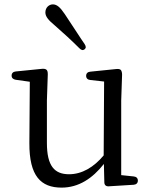

<svg xmlns="http://www.w3.org/2000/svg" viewBox="-20 -838 692 876"><path d="M261 18C339 18 402 -24 454 -90L456 -7C456 7 464 13 477 12L590 5C602 4 609 -3 609 -14C609 -25 602 -32 590 -33L533 -39V-379L537 -497C537 -507 535 -513 532 -518C528 -523 520 -524 510 -523L392 -511C380 -510 373 -503 373 -492C373 -481 380 -474 392 -473L455 -466L453 -129C408 -75 354 -43 295 -43C229 -43 194 -80 194 -186V-379L198 -498C198 -509 197 -514 193 -519C189 -523 182 -525 172 -524L52 -512C40 -511 33 -504 33 -493C33 -482 40 -476 52 -474L116 -465L114 -186C113 -34 167 18 261 18ZM187 -781C187 -762 202 -745 231 -721C270 -687 307 -653 342 -618C351 -609 358 -607 366 -613C373 -619 373 -626 366 -637C354 -654 344 -670 332 -688C314 -716 294 -746 276 -773C254 -806 239 -818 221 -818C205 -818 187 -805 187 -781Z"/></svg>

Font: 寒蝉锦书宋
Style: Regular
Weight: 400
Designer: 寒蝉锦书宋{Warren} 思源宋体{Ryoko NISHIZUKA 西塚涼子 (kana & ideographs); Frank Grießhammer (Latin, Greek & Cyrillic); Wenlong ZHANG 
Foundry: Adobe & ChillType
Version: Version 2.000;Glyphs 3.1.1 (3135)